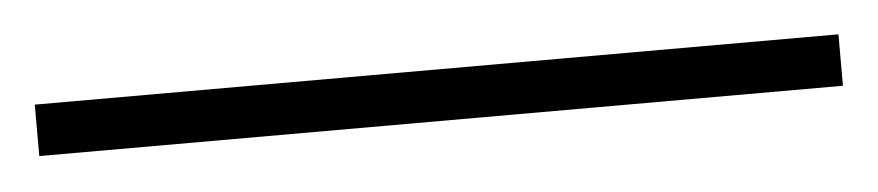

<svg xmlns="http://www.w3.org/2000/svg" viewBox="-22 40 544 119"><g transform="rotate(-5 250.0 99.0)"><path d="M0 83V115H500V83Z"/></g></svg>

Font: Noto Serif Sinhala ExtraLight
Style: Regular
Weight: 200
Designer: Jelle Bosma - Monotype Design Team
Foundry: Monotype Imaging Inc.
Version: Version 2.007